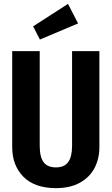

<svg xmlns="http://www.w3.org/2000/svg" viewBox="-20 -956 577 991"><path d="M493 -197Q493 -137 468 -89Q443 -41 392.5 -13Q342 15 269 15Q159 15 101 -43.5Q43 -102 43 -197V-692H185V-203Q185 -146 205 -119Q225 -92 269 -92Q312 -92 332 -119.5Q352 -147 352 -203V-692H493ZM331 -936 383 -835 186 -752 151 -820Z"/></svg>

Font: Fira Sans Extra Condensed SemiBold
Style: Regular
Weight: 600
Width: 1
Designer: Carrois Corporate & Edenspiekermann AG
Foundry: Carrois Corporate GbR & Edenspiekermann AG
Version: Version 4.203